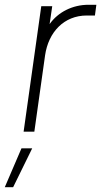

<svg xmlns="http://www.w3.org/2000/svg" viewBox="-48 -552 424 805"><path d="M51 0H96L141 -320C155 -417 220 -487 316 -487H350L356 -532H323C257 -532 196 -502 160 -451L171 -526H125ZM-28 233H7L87 70H42Z"/></svg>

Font: Mluvka ExtraLight
Style: Italic
Weight: 200
Italic angle: -8°
Designer: Modified by Jiří Krblich, Original typeface by Gumpita Rahayu
Foundry: Gumpita Rahayu & Jiří Krblich
Version: Version 2.000;Glyphs 3.1.1 (3134)